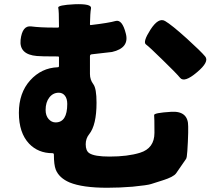

<svg xmlns="http://www.w3.org/2000/svg" viewBox="-20 -821 1040 905"><path d="M485 64Q369 64 308 39Q259 18 243 -21Q234 -44 234 -92Q234 -99 227 -99Q160 -99 117 -144Q69 -195 69 -289Q69 -383 122 -442Q175 -501 252 -504Q258 -504 258 -510V-550Q258 -555 253 -555H245Q173 -555 154 -557Q70 -564 77 -633Q85 -702 127 -696.5Q169 -691 234 -691H253Q258 -691 258 -696Q258 -772 254.5 -784.5Q251 -797 332 -801Q413 -804 409 -782Q405 -760 404 -707Q404 -702 409 -703Q493 -713 524.5 -722Q556 -731 573 -663Q591 -595 508 -576Q505 -575 412 -565Q404 -564 404 -556V-472Q404 -445 420 -424Q435 -404 435 -337Q435 -231 400 -188Q384 -168 384 -141Q384 -110 401 -99Q425 -83 496 -83Q582 -83 640 -101Q708 -122 708 -195Q708 -268 706.5 -278.5Q705 -289 787 -294Q868 -299 867 -225V-195Q866 -152 863 -109Q861 -77 857 -72Q833 -38 810 -4Q798 13 747 29Q708 41 692 46.5Q676 52 605 59Q544 64 485 64ZM242 -244Q297 -244 297 -331Q297 -356 286 -370Q275 -384 257 -384Q230 -384 212.5 -361.5Q195 -339 195 -303Q195 -276 209 -260Q223 -244 242 -244ZM908 -480Q849 -430 829 -454Q809 -478 748 -537Q684 -600 668 -611.5Q652 -623 689 -681Q727 -740 758 -722Q789 -704 861 -639Q926 -580 947 -555Q968 -530 908 -480Z"/></svg>

Font: Resource Han Rounded JP Heavy
Style: Regular
Weight: 900
Designer: Cyano Hao (round all glyphs); Ryoko NISHIZUKA 西塚涼子 (kana, bopomofo & ideographs); Paul D. Hunt (Latin, Greek & Cyrillic)
Foundry: Cyano Hao
Version: 0.990